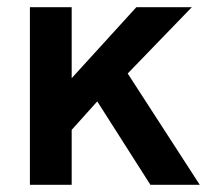

<svg xmlns="http://www.w3.org/2000/svg" viewBox="-20 -513 592 533"><path d="M534.5 0H397.5L250 -231.5L179 -152.5V0H63V-493H179V-296L358.5 -493H512.5L334.5 -309Z"/></svg>

Font: Acari Sans Neue
Style: Bold
Weight: 700
Designer: Alfredo Marco Pradil (font), Cristiano Sobral (main changes)
Foundry: Hanken Design Co. (font), Cristiano Sobral (main changes)
Version: Version 2.459;March 19, 2022;FontCreator 14.0.0.2808 64-bit;